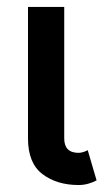

<svg xmlns="http://www.w3.org/2000/svg" viewBox="-20 -528 304 559"><path d="M235.4 -90.8 261.2 -2.9Q252.9 2 238.8 6.3Q224.6 10.7 209 10.7Q145.5 10.7 103.5 -21.2Q61.5 -53.2 61.5 -125V-507.8H167V-125Q167 -83 209 -83Q214.8 -83 222.7 -85.4Q230.5 -87.9 235.4 -90.8Z"/></svg>

Font: Giphurs Medium
Style: Regular
Weight: 500
Version: Version 0.920; ttfautohint (v1.8.4.7-5d5b)